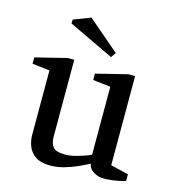

<svg xmlns="http://www.w3.org/2000/svg" viewBox="-108 -804 820 905"><g transform="rotate(15 302.0 -352.0)"><path d="M218 10Q174 10 148 -7Q122 -24 111 -51Q100 -78 100 -108V-422L15 -432V-463L168 -501H200V-126Q200 -93 214.5 -75.5Q229 -58 275 -58Q300 -58 335 -68Q370 -78 397 -90V-422L311 -432V-463L464 -501H497V-66L584 -45V-12Q551 -3 525 0.5Q499 4 477 4Q453 4 429.5 -9.5Q406 -23 402 -48Q377 -35 347 -21.5Q317 -8 284 1Q251 10 218 10ZM364 -558 143 -663 144 -682 227 -714 381 -582Z"/></g></svg>

Font: Manuale Medium
Style: Regular
Weight: 500
Designer: Eduardo Tunni / Pablo Cosgaya
Foundry: Eduardo Tunni / Pablo Cosgaya
Version: Version 1.002